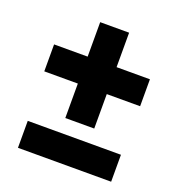

<svg xmlns="http://www.w3.org/2000/svg" viewBox="-116 -720 763 817"><g transform="rotate(20 265.5 -311.0)"><path d="M54 -122H476V0H54ZM331 -466H482V-344H331V-188H200V-344H48V-466H200V-622H331Z"/></g></svg>

Font: FiraGOUPP
Style: Bold
Weight: 700
Designer: bBox Type
Foundry: bBox Type GmbH
Version: Version 1.001